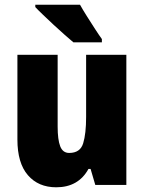

<svg xmlns="http://www.w3.org/2000/svg" viewBox="-20 -786 611 816"><path d="M517 -553V0H385L365 -68H356Q313 10 219 10Q143 10 98.5 -41.5Q54 -93 54 -193V-553H225V-248Q225 -192 236 -164Q247 -136 274 -136Q321 -136 333.5 -177Q346 -218 346 -289V-553ZM320 -766Q331 -746 349 -717.5Q367 -689 384.5 -662Q402 -635 413 -620V-606H292Q278 -618 255.5 -637.5Q233 -657 208.5 -680Q184 -703 163 -723Q142 -743 130 -756V-766Z"/></svg>

Font: Noto Sans Gurmukhi UI Condensed Black
Style: Regular
Weight: 900
Width: 3
Designer: Jelle Bosma - Monotype Design Team
Foundry: Monotype Imaging Inc.
Version: Version 2.004; ttfautohint (v1.8.4.7-5d5b)